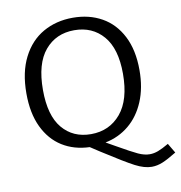

<svg xmlns="http://www.w3.org/2000/svg" viewBox="-94 -795 996 1056"><g transform="rotate(-10 404.5 -266.5)"><path d="M809 120Q760 150 729.5 162.5Q699 175 669 175Q628 175 577 148.5Q526 122 403 43L351 9Q264 6 198.5 -35Q133 -76 96 -153.5Q59 -231 59 -342Q59 -460 101 -542.5Q143 -625 216 -666.5Q289 -708 382 -708Q473 -708 543.5 -668.5Q614 -629 654 -551Q694 -473 694 -361Q694 -262 662 -186Q630 -110 573 -63Q516 -16 441 -1L494 29Q571 73 605.5 89Q640 105 670 105Q693 105 717 96Q741 87 777 66ZM371 -60Q474 -60 537.5 -135.5Q601 -211 601 -357Q601 -497 540 -568Q479 -639 378 -639Q276 -639 214 -565.5Q152 -492 152 -345Q152 -202 211.5 -131Q271 -60 371 -60Z"/></g></svg>

Font: Bitter Pro
Style: Regular
Weight: 400
Designer: Sol Matas, and Bitter project Authors
Foundry: Sol Matas
Version: Version 1.010